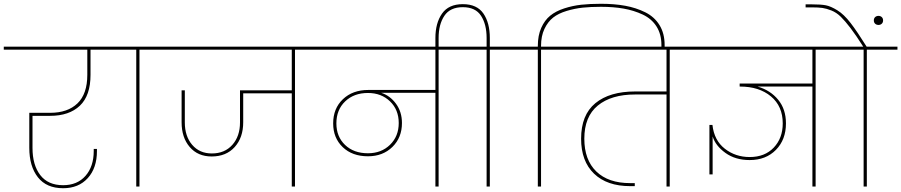

<svg xmlns="http://www.w3.org/2000/svg" viewBox="-55 -987 4769 1016"><path d="M-35 -724V-740H574V-724H424V-591Q424 -481 367.5 -427.5Q311 -374 210 -374H117V-204Q117 -114 158 -60.5Q199 -7 279 -7Q354 -7 397.5 -56.5Q441 -106 441 -188V-199H458V-188Q458 -98 409.5 -44.5Q361 9 279 9Q191 9 145.5 -49Q100 -107 100 -205V-390H210Q303 -390 355 -440Q407 -490 407 -591V-724Z M666 0V-724H504V-740H845V-724H683V0Z M775 -724V-740H1668V-724H1506V0H1489V-493H1232V-340Q1232 -259 1187 -209Q1142 -159 1065 -159Q992 -159 949 -209Q906 -259 906 -340V-509H923V-339Q923 -266 962 -220.5Q1001 -175 1066 -175Q1134 -175 1174.5 -220.5Q1215 -266 1215 -339V-509H1489V-724Z M1892 -176Q1963 -176 2009 -221Q2055 -266 2055 -336Q2055 -406 2009 -450.5Q1963 -495 1892 -495Q1818 -495 1771.5 -450.5Q1725 -406 1725 -334Q1725 -264 1771 -220Q1817 -176 1892 -176ZM1598 -724V-740H2428V-724H2266V0H2249V-496H1962Q2009 -481 2040.5 -438Q2072 -395 2072 -336Q2072 -259 2021.5 -209.5Q1971 -160 1892 -160Q1809 -160 1758.5 -208.5Q1708 -257 1708 -334Q1708 -413 1759.5 -462Q1811 -511 1894 -511H2249V-724Z M2249 -734V-786Q2249 -865 2284 -915Q2319 -965 2394 -965Q2469 -965 2503 -915.5Q2537 -866 2537 -786V-740H2699V-724H2537V0H2520V-724H2358V-740H2520V-786Q2520 -858 2490.5 -903.5Q2461 -949 2394 -949Q2327 -949 2296.5 -903.5Q2266 -858 2266 -786V-734Z M2808 -724V0H2791V-724H2629V-740H2791V-744Q2791 -799 2809 -839.5Q2827 -880 2856.5 -904Q2886 -928 2930.5 -942.5Q2975 -957 3021 -962Q3067 -967 3125 -967Q3196 -967 3253.5 -956.5Q3311 -946 3359.5 -922Q3408 -898 3435 -854Q3462 -810 3462 -749V-733H3445V-749Q3445 -806 3419 -847Q3393 -888 3346 -910Q3299 -932 3245 -941.5Q3191 -951 3125 -951Q3071 -951 3028.5 -946.5Q2986 -942 2943 -929Q2900 -916 2872 -894Q2844 -872 2826 -834Q2808 -796 2808 -744V-740H2970V-724Z M2900 -724V-740H3651V-724H3489V0H3472V-487H3306Q3180 -487 3108.5 -428.5Q3037 -370 3037 -253Q3037 -141 3100.5 -79.5Q3164 -18 3280 -18H3304V-2H3280Q3157 -2 3088.5 -68Q3020 -134 3020 -253Q3020 -379 3095.5 -441Q3171 -503 3306 -503H3472V-724Z M4244 0V-529H3954Q4022 -509 4063 -459Q4104 -409 4104 -334Q4104 -248 4051 -194Q3998 -140 3912 -140Q3836 -140 3783.5 -178Q3731 -216 3716 -265V-64H3699V-326H3715Q3724 -244 3780.5 -200Q3837 -156 3912 -156Q3992 -156 4039.5 -206Q4087 -256 4087 -334Q4087 -425 4024.5 -477Q3962 -529 3861 -529H3859V-545H4244V-724H3581V-740H4423V-724H4261V0Z M4532 0H4515V-724H4353V-740H4513Q4475 -800 4446 -838Q4417 -876 4394 -898.5Q4371 -921 4344.5 -931.5Q4318 -942 4297 -945Q4276 -948 4240 -948H4208V-964H4240Q4289 -964 4315 -959Q4341 -954 4376 -932.5Q4411 -911 4446 -865.5Q4481 -820 4531 -740H4694V-724H4532ZM4594 -855Q4583 -855 4576 -861.5Q4569 -868 4569 -879Q4569 -890 4576 -896.5Q4583 -903 4594 -903Q4604 -903 4611 -896.5Q4618 -890 4618 -879Q4618 -868 4611 -861.5Q4604 -855 4594 -855Z"/></svg>

Font: Poppins Thin
Style: Regular
Weight: 250
Designer: Ninad Kale (Devanagari), Jonny Pinhorn (Latin)
Foundry: Indian Type Foundry
Version: Version 3.200;PS 1.000;hotconv 16.6.54;makeotf.lib2.5.65590